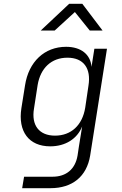

<svg xmlns="http://www.w3.org/2000/svg" viewBox="-20 -805 640 1005"><path d="M193 -645H266L372 -742L450 -645H517L411 -785H342ZM96 180H244C359 180 434 119 452 9L540 -550H474L459 -455C454 -520 404 -560 326 -560C213 -560 130 -482 111 -358L92 -239C73 -117 131 -39 243 -39C322 -39 384 -78 410 -143L393 -38L386 9C374 80 327 120 255 120H106ZM268 -95C185 -95 143 -149 158 -237L177 -360C192 -449 249 -503 333 -503C417 -503 458 -448 443 -356L426 -241C411 -149 352 -95 268 -95Z"/></svg>

Font: JetBrains Mono ExtraLight
Style: Italic
Weight: 240
Italic angle: -9°
Monospace: yes
Designer: Philipp Nurullin, Konstantin Bulenkov
Foundry: JetBrains
Version: Version 2.305